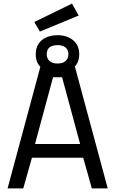

<svg xmlns="http://www.w3.org/2000/svg" viewBox="-20 -1044 638 1064"><path d="M22 0 208 -690H391L577 0H489L441 -170H157L109 0ZM174 -246H424L324 -616H274ZM299 -638Q247 -638 212.5 -665.5Q178 -693 178 -743Q178 -777 193.5 -801Q209 -825 237 -837Q265 -849 299 -849Q350 -849 384.5 -821.5Q419 -794 419 -743Q419 -693 384.5 -665.5Q350 -638 299 -638ZM299 -692Q318 -692 331 -698Q344 -704 351.5 -716Q359 -728 359 -743Q359 -768 343 -781Q327 -794 299 -794Q281 -794 267 -788.5Q253 -783 246 -771.5Q239 -760 239 -743Q239 -719 255 -705.5Q271 -692 299 -692ZM201 -869 170 -922 379 -1024 416 -958Z"/></svg>

Font: Cairo Play Medium
Style: Regular
Weight: 500
Version: Version 3.119